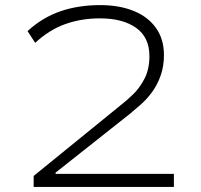

<svg xmlns="http://www.w3.org/2000/svg" viewBox="-20 -733 788 753"><path d="M112 0V-43L454 -321Q476 -338 502 -363Q528 -388 547 -425Q566 -462 566 -513Q566 -587 513.5 -624Q461 -661 372 -661Q299 -661 236 -638.5Q173 -616 118 -565L88 -611Q147 -665 217.5 -689Q288 -713 373 -713Q448 -713 504.5 -690Q561 -667 592 -623Q623 -579 623 -517Q623 -473 610 -436.5Q597 -400 576.5 -372Q556 -344 532.5 -323.5Q509 -303 490 -287L198 -56V-51H662V0Z"/></svg>

Font: Nunito Sans 7pt Expanded ExtraLight
Style: Regular
Weight: 250
Width: 7
Designer: Vernon Adams
Foundry: Vernon Adams
Version: Version 3.101;gftools[0.9.27]